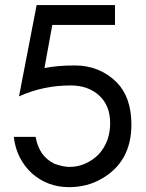

<svg xmlns="http://www.w3.org/2000/svg" viewBox="-20 -734 587 773"><path d="M389.5 -14.5Q331 19.5 257.5 19.5Q214 19.5 176 5Q138 -9.5 108.5 -36.2Q79 -63 60 -99.8Q41 -136.5 35.5 -183H123.5Q136.5 -105.5 198.5 -75Q234 -62 260.5 -62Q294.5 -62 325.2 -76.2Q356 -90.5 378.5 -114Q423.5 -164.5 423.5 -238Q423.5 -309 379.2 -349.5Q335 -390 264.5 -390Q153.5 -390 56.5 -346L127.5 -713.5H443V-633.5H190.5L159 -460Q211.5 -470.5 281.5 -470.5Q381 -470.5 450 -402.5Q509 -342 509 -232.5Q509 -83 389.5 -14.5Z"/></svg>

Font: MM Phetkon
Style: Regular
Weight: 400
Designer: Khon Soe Zaw Thu
Version: Version 1.00 July 15, 2016, initial release